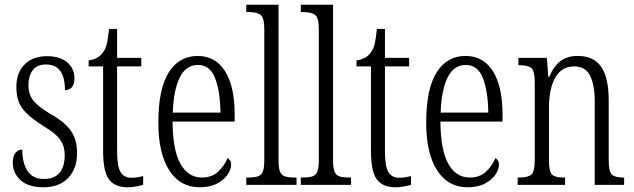

<svg xmlns="http://www.w3.org/2000/svg" viewBox="-20 -780 2676 810"><path d="M163 10Q99 10 66.5 -20Q34 -50 34 -94Q34 -123 46 -136Q58 -149 74 -149Q74 -93 96 -59Q118 -25 165 -25Q253 -25 253 -127Q253 -162 235.5 -188.5Q218 -215 167 -246Q124 -273 98 -296.5Q72 -320 60.5 -347Q49 -374 49 -412Q49 -474 84 -508.5Q119 -543 178 -543Q234 -543 264 -516.5Q294 -490 294 -451Q294 -400 254 -400Q254 -508 174 -508Q136 -508 118 -483.5Q100 -459 100 -422Q100 -380 122 -354Q144 -328 195 -298Q255 -264 280 -227Q305 -190 305 -135Q305 -68 267.5 -29Q230 10 163 10Z M518 10Q464 10 439.5 -23.5Q415 -57 415 -143V-500H354V-525Q394 -531 413 -557Q426 -573 431 -596Q436 -619 440 -658H474V-536H576V-500H474V-142Q474 -79 488.5 -54.5Q503 -30 533 -30Q548 -30 559.5 -32Q571 -34 584 -37V0Q572 3 555 6.5Q538 10 518 10Z M822 10Q740 10 694 -61.5Q648 -133 648 -263Q648 -404 691.5 -474Q735 -544 814 -544Q889 -544 929.5 -479.5Q970 -415 970 -298V-267H708Q709 -146 741.5 -88.5Q774 -31 832 -31Q874 -31 900.5 -56Q927 -81 940 -113Q946 -110 950.5 -103Q955 -96 955 -85Q955 -66 940.5 -44Q926 -22 896.5 -6Q867 10 822 10ZM910 -305Q909 -394 887.5 -450Q866 -506 815 -506Q764 -506 738 -452.5Q712 -399 709 -305Z M1019 0V-31H1026Q1053 -31 1068 -36Q1083 -41 1089 -56.5Q1095 -72 1095 -105V-656Q1095 -705 1079.5 -717Q1064 -729 1031 -729H1019V-760H1155V-105Q1155 -72 1161 -56.5Q1167 -41 1182 -36Q1197 -31 1224 -31H1231V0Z M1249 0V-31H1256Q1283 -31 1298 -36Q1313 -41 1319 -56.5Q1325 -72 1325 -105V-656Q1325 -705 1309.5 -717Q1294 -729 1261 -729H1249V-760H1385V-105Q1385 -72 1391 -56.5Q1397 -41 1412 -36Q1427 -31 1454 -31H1461V0Z M1648 10Q1594 10 1569.5 -23.5Q1545 -57 1545 -143V-500H1484V-525Q1524 -531 1543 -557Q1556 -573 1561 -596Q1566 -619 1570 -658H1604V-536H1706V-500H1604V-142Q1604 -79 1618.5 -54.5Q1633 -30 1663 -30Q1678 -30 1689.5 -32Q1701 -34 1714 -37V0Q1702 3 1685 6.5Q1668 10 1648 10Z M1952 10Q1870 10 1824 -61.5Q1778 -133 1778 -263Q1778 -404 1821.5 -474Q1865 -544 1944 -544Q2019 -544 2059.5 -479.5Q2100 -415 2100 -298V-267H1838Q1839 -146 1871.5 -88.5Q1904 -31 1962 -31Q2004 -31 2030.5 -56Q2057 -81 2070 -113Q2076 -110 2080.5 -103Q2085 -96 2085 -85Q2085 -66 2070.5 -44Q2056 -22 2026.5 -6Q1997 10 1952 10ZM2040 -305Q2039 -394 2017.5 -450Q1996 -506 1945 -506Q1894 -506 1868 -452.5Q1842 -399 1839 -305Z M2164 0V-31H2171Q2207 -31 2221.5 -43.5Q2236 -56 2236 -105V-433Q2236 -481 2221.5 -493Q2207 -505 2172 -505H2167V-536H2287L2293 -456H2297Q2316 -501 2344.5 -522.5Q2373 -544 2418 -544Q2484 -544 2516 -498.5Q2548 -453 2548 -355V-105Q2548 -56 2561.5 -43.5Q2575 -31 2609 -31H2613V0H2489V-355Q2489 -421 2469.5 -460.5Q2450 -500 2402 -500Q2350 -500 2323 -453.5Q2296 -407 2296 -326V-103Q2296 -54 2310 -42.5Q2324 -31 2358 -31H2364V0Z"/></svg>

Font: Noto Serif Tamil ExtraCondensed Light
Style: Regular
Weight: 300
Width: 2
Designer: Indian Type Foundry, Tom Grace, and the Monotype Design Team
Foundry: Monotype Imaging Inc.
Version: Version 2.004; ttfautohint (v1.8.4.7-5d5b)